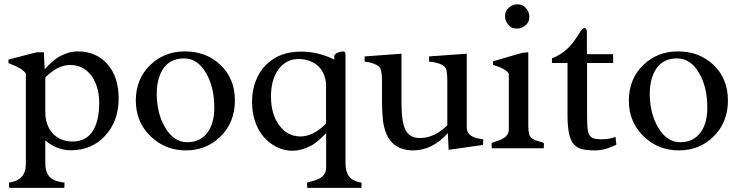

<svg xmlns="http://www.w3.org/2000/svg" viewBox="-20 -692 3457 896"><path d="M191.4 -330.6V-169.4Q191.4 -108.9 224.6 -71.3Q259.3 -31.7 318.4 -31.7Q410.2 -31.7 435.1 -135.7Q442.9 -168.5 442.9 -211.7Q442.9 -254.9 431.6 -288.8Q420.4 -322.8 401.9 -344.7Q365.2 -388.7 307.4 -388.7Q249.5 -388.7 191.4 -330.6ZM311 9.3Q245.1 9.3 191.4 -36.6V70.3Q191.4 135.3 242.2 152.3Q258.8 157.7 281.2 160.2L280.3 184.6H22.9Q22 179.2 22 171.9V160.2Q100.6 148.9 100.6 74.7V-348.6Q87.9 -372.1 19.5 -397.5V-414.1L151.4 -448.2H184.6L188.5 -368.2Q224.6 -408.7 250 -423.8Q298.3 -452.1 342.3 -452.1Q386.2 -452.1 420.9 -437Q455.6 -421.9 480.5 -393.6Q533.7 -334 533.7 -232.9Q533.7 -126 469.7 -57.6Q407.7 9.3 311 9.3Z M721.2 -327.1Q711.4 -295.4 711.4 -252.9Q711.4 -210.4 721.2 -170.4Q731 -130.4 749.5 -98.6Q790.5 -28.3 853.5 -28.3Q915 -28.3 948.7 -74.2Q980 -116.7 980 -189.5Q980 -285.6 941.9 -350.6Q902.3 -419.4 838.9 -419.4Q749.5 -419.4 721.2 -327.1ZM613.8 -222.7Q613.8 -324.2 682.1 -389.6Q748 -452.1 841.8 -452.1Q941.9 -452.1 1007.3 -390.6Q1076.2 -326.2 1076.2 -223.1Q1076.2 -120.1 1007.8 -53.7Q942.9 9.8 847.2 9.8Q751.5 9.8 684.1 -54.7Q613.8 -121.6 613.8 -222.7Z M1501.5 -115.2V-304.7Q1492.2 -383.3 1423.8 -408.2Q1400.9 -416.5 1371.6 -416.5Q1342.3 -416.5 1318.6 -403.3Q1294.9 -390.1 1278.3 -366.7Q1244.6 -319.3 1244.6 -241.7Q1244.6 -156.7 1285.2 -104.5Q1323.2 -55.2 1382.3 -55.2Q1441.4 -55.2 1501.5 -115.2ZM1667.5 160.6 1666.5 184.6H1414.1Q1413.1 178.2 1413.1 171.9V160.6Q1425.3 156.2 1440.7 152.3Q1456.1 148.4 1469.7 141.6Q1502 124.5 1502 90.8V-70.3Q1458 -25.4 1431.2 -11.7Q1344.7 32.7 1267.6 -7.8Q1196.8 -44.9 1169.4 -127.9Q1156.2 -168 1156.2 -218.8Q1156.2 -269.5 1173.6 -314.5Q1190.9 -359.4 1221.7 -389.6Q1283.7 -451.2 1383.8 -451.2Q1465.3 -451.2 1539.6 -414.1V-432.1Q1545.4 -445.3 1570.3 -450.7Q1576.7 -452.1 1582 -452.1Q1592.3 -452.1 1592.3 -438.5V67.4Q1592.3 108.4 1608.6 130.9Q1625 153.3 1667.5 160.6Z M1939.5 -47.9Q2007.8 -47.9 2067.4 -107.4V-314Q2067.4 -344.2 2063.5 -364.7Q2057.6 -396.5 1982.4 -404.8V-428.7L2158.2 -441.4V-98.1Q2158.2 -58.1 2207 -46.9Q2220.7 -43.9 2235.4 -41.5L2233.9 -15.6L2073.7 7.3L2069.8 -70.8Q1997.6 9.8 1908.2 9.8Q1785.6 9.8 1767.6 -127.4Q1762.7 -167 1762.7 -209.5V-314.9Q1762.7 -369.6 1748 -381.8Q1726.1 -399.4 1681.6 -404.3V-428.7L1853.5 -441.4V-214.8Q1853.5 -122.1 1872.1 -85.9Q1891.1 -47.9 1939.5 -47.9Z M2336.9 -615.2Q2336.9 -638.2 2349.1 -650.9Q2369.1 -671.9 2393.6 -671.9Q2417 -671.9 2429.2 -659.7Q2450.2 -638.7 2450.2 -615.2Q2450.2 -590.8 2438 -579.1Q2416.5 -558.6 2393.6 -558.6Q2369.6 -558.6 2357.9 -570.3Q2336.9 -591.3 2336.9 -615.2ZM2275.4 0Q2274.4 -3.9 2274.4 -8.8V-24.4Q2282.7 -28.8 2296.1 -32.7Q2309.6 -36.6 2322.8 -43Q2354.5 -58.6 2354.5 -88.4V-348.1Q2340.3 -372.1 2280.3 -389.2L2281.2 -406.2L2416.5 -445.3L2445.3 -448.2V-107.4Q2445.3 -83.5 2448.7 -68.6Q2452.1 -53.7 2461.2 -47.1Q2470.2 -40.5 2481.2 -36.6Q2492.2 -32.7 2502.4 -30.3Q2512.7 -27.8 2518.1 -24.4Q2518.1 -24.4 2518.1 -12.2Q2518.1 -6.3 2517.6 0Z M2707.5 -561Q2718.8 -561 2718.8 -542V-439H2841.3V-397.9H2719.7V-153.3Q2719.7 -82.5 2727.3 -67.4Q2734.9 -52.2 2747.8 -47.1Q2760.7 -42 2790.5 -42Q2820.3 -42 2852.5 -52.7L2856.4 -17.1Q2804.2 9.8 2757.1 9.8Q2710 9.8 2687.3 1.2Q2664.6 -7.3 2651.9 -26.4Q2628.4 -61 2628.4 -154.8V-397.9H2555.7V-419.4Q2620.6 -445.8 2660.6 -502.4Q2672.4 -519 2682.9 -535.6Q2693.4 -552.2 2698 -556.6Q2702.6 -561 2707.5 -561Z M3022 -327.1Q3012.2 -295.4 3012.2 -252.9Q3012.2 -210.4 3022 -170.4Q3031.7 -130.4 3050.3 -98.6Q3091.3 -28.3 3154.3 -28.3Q3215.8 -28.3 3249.5 -74.2Q3280.8 -116.7 3280.8 -189.5Q3280.8 -285.6 3242.7 -350.6Q3203.1 -419.4 3139.6 -419.4Q3050.3 -419.4 3022 -327.1ZM2914.6 -222.7Q2914.6 -324.2 2982.9 -389.6Q3048.8 -452.1 3142.6 -452.1Q3242.7 -452.1 3308.1 -390.6Q3377 -326.2 3377 -223.1Q3377 -120.1 3308.6 -53.7Q3243.7 9.8 3147.9 9.8Q3052.2 9.8 2984.9 -54.7Q2914.6 -121.6 2914.6 -222.7Z"/></svg>

Font: RadleyRegular
Style: Regular
Weight: 400
Designer: vernon adams
Foundry: vernon adams
Version: Version 1.000;PS 001.001;hotconv 1.0.56